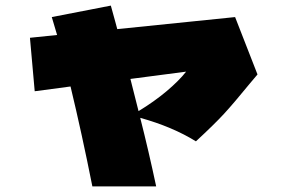

<svg xmlns="http://www.w3.org/2000/svg" viewBox="-20 -658 1040 686"><path d="M820 -597 900 -392 873 -360Q815 -289 780.5 -251.5Q746 -214 680 -153Q596 -205 481 -237Q511 -119 538 8H310Q272 -183 232 -349L104 -332L87 -523L184 -533L165 -597L376 -638L392 -580L399 -554ZM645 -402 446 -376 452 -352Q470 -281 475 -261Q531 -295 575 -332Q619 -369 645 -402Z"/></svg>

Font: Dela Gothic One
Style: Regular
Weight: 400
Designer: aratakana
Foundry: aratakana
Version: Version 1.004